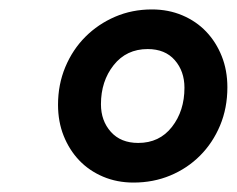

<svg xmlns="http://www.w3.org/2000/svg" viewBox="-20 -730 502 407"><path d="M263 -343Q228 -343 198.5 -355.5Q169 -368 148 -390Q127 -412 115 -442Q103 -472 103 -508Q103 -551 118.5 -588Q134 -625 161 -652Q188 -679 224 -694.5Q260 -710 302 -710Q337 -710 366.5 -697.5Q396 -685 417 -663Q438 -641 450 -611Q462 -581 462 -545Q462 -501 446.5 -464Q431 -427 404 -400Q377 -373 341 -358Q305 -343 263 -343ZM273 -427Q318 -427 344.5 -461Q371 -495 371 -544Q371 -579 350.5 -602.5Q330 -626 293 -626Q248 -626 221 -592Q194 -558 194 -509Q194 -474 215 -450.5Q236 -427 273 -427Z"/></svg>

Font: IBM Plex Sans SmBld
Style: Italic
Weight: 600
Italic angle: -11°
Designer: Mike Abbink, Paul van der Laan, Pieter van Rosmalen
Foundry: Bold Monday
Version: Version 3.005